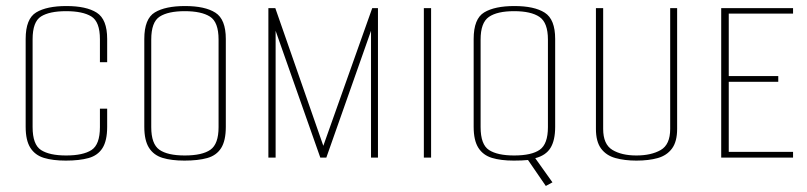

<svg xmlns="http://www.w3.org/2000/svg" viewBox="-20 -522 2673 636"><path d="M198 10Q155 10 125.5 1Q96 -8 80.5 -32.5Q65 -57 65 -102V-393Q65 -460 100 -481Q135 -502 200 -502Q266 -502 300.5 -480Q335 -458 335 -393V-316H311V-392Q311 -450 282.5 -467.5Q254 -485 199 -485Q144 -485 116 -467.5Q88 -450 88 -392V-101Q88 -43 116 -25Q144 -7 199 -7Q255 -7 283 -25Q311 -43 311 -101V-162H335V-102Q335 -56 319.5 -31.5Q304 -7 273.5 1.5Q243 10 198 10Z M591 10Q548 10 518.5 1Q489 -8 473.5 -32.5Q458 -57 458 -102V-393Q458 -460 493 -481Q528 -502 593 -502Q659 -502 693.5 -480Q728 -458 728 -393V-102Q728 -56 712.5 -31.5Q697 -7 666.5 1.5Q636 10 591 10ZM592 -7Q650 -7 677 -26Q704 -45 704 -101V-391Q704 -449 675.5 -467Q647 -485 592 -485Q537 -485 509 -467Q481 -449 481 -391V-101Q481 -45 508 -26Q535 -7 592 -7Z M869 0V-495H892L1051 -39L1213 -495H1232V0H1209V-420L1061 0H1041L893 -420V0Z M1384 0V-495H1408V0Z M1788 94 1729 8Q1719 9 1707.5 9.5Q1696 10 1682 10Q1639 10 1609.5 1Q1580 -8 1564.5 -32.5Q1549 -57 1549 -102V-393Q1549 -460 1584 -481Q1619 -502 1684 -502Q1750 -502 1784.5 -480Q1819 -458 1819 -393V-102Q1819 -57 1803.5 -32Q1788 -7 1753 2L1810 82ZM1683 -7Q1741 -7 1768 -26Q1795 -45 1795 -101V-391Q1795 -447 1767 -466Q1739 -485 1683 -485Q1627 -485 1599.5 -466Q1572 -447 1572 -391V-101Q1572 -43 1600 -25Q1628 -7 1683 -7Z M2088 10Q2049 10 2018.5 1.5Q1988 -7 1971 -30Q1954 -53 1954 -95V-495H1978V-95Q1978 -44 2008.5 -25.5Q2039 -7 2088 -7Q2137 -7 2168.5 -25Q2200 -43 2200 -95V-495H2223V-95Q2223 -53 2206 -30Q2189 -7 2159 1.5Q2129 10 2088 10Z M2369 0V-495H2607V-477H2394V-270H2558V-251H2394V-19H2607V0Z"/></svg>

Font: Alumni Sans SC Thin
Style: Regular
Weight: 100
Designer: Robert E. Leuschke
Foundry: Robert E. Leuschke
Version: Version 1.018